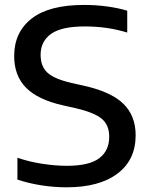

<svg xmlns="http://www.w3.org/2000/svg" viewBox="-20 -770 623 799"><path d="M257 9.5Q204.5 9.5 152 1.2Q99.5 -7 52.5 -22.5V-113.5Q102.5 -96.5 157 -88.2Q211.5 -80 258 -80Q350.5 -80 392.5 -111.2Q434.5 -142.5 434.5 -201Q434.5 -250.5 402.5 -276.5Q370.5 -302.5 292 -320.5L244.5 -331Q138.5 -354.5 88.8 -404.5Q39 -454.5 39 -537Q39 -636 111.8 -692.8Q184.5 -749.5 330 -749.5Q379 -749.5 425.2 -743.2Q471.5 -737 509.5 -725.5V-634.5Q427.5 -660 333 -660Q235.5 -660 192.2 -628.8Q149 -597.5 149 -542Q149 -494 177.2 -467.8Q205.5 -441.5 278.5 -424.5L326 -414Q441.5 -388.5 493 -338.5Q544.5 -288.5 544.5 -207Q544.5 -104.5 468.8 -47.5Q393 9.5 257 9.5Z"/></svg>

Font: Encode Sans SemiExpanded SemiExpanded Medium
Style: Regular
Weight: 500
Width: 6
Designer: Multiple Designers
Foundry: Impallari Type
Version: Version 3.000; ttfautohint (v1.8.3) -l 8 -r 50 -G 200 -x 14 